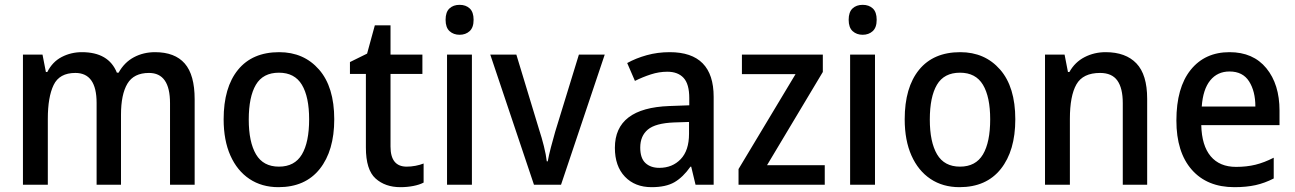

<svg xmlns="http://www.w3.org/2000/svg" viewBox="-20 -765 5363 795"><path d="M622 -549Q704 -549 745 -502Q786 -455 786 -354V0H684V-338Q684 -463 597 -463Q534 -463 507.5 -418.5Q481 -374 481 -290V0H380V-339Q380 -463 292 -463Q226 -463 202 -413Q178 -363 178 -273V0H75V-539H156L170 -467H176Q197 -509 235.5 -529Q274 -549 319 -549Q430 -549 464 -464H471Q495 -507 534.5 -528Q574 -549 622 -549Z M1364 -271Q1364 -141 1304 -65.5Q1244 10 1133 10Q1064 10 1013 -24Q962 -58 934 -121Q906 -184 906 -271Q906 -403 965.5 -476Q1025 -549 1136 -549Q1238 -549 1301 -477Q1364 -405 1364 -271ZM1010 -270Q1010 -177 1040 -126Q1070 -75 1135 -75Q1200 -75 1230 -125.5Q1260 -176 1260 -271Q1260 -364 1230 -414Q1200 -464 1135 -464Q1069 -464 1039.5 -414Q1010 -364 1010 -270Z M1664 -75Q1682 -75 1700.5 -78.5Q1719 -82 1734 -88V-9Q1717 0 1691.5 5Q1666 10 1638 10Q1575 10 1535 -26Q1495 -62 1495 -154V-459H1429V-508L1500 -543L1532 -660H1597V-539H1729V-459H1597V-158Q1597 -75 1664 -75Z M1883 -745Q1909 -745 1925 -730Q1941 -715 1941 -683Q1941 -651 1924.5 -636Q1908 -621 1883 -621Q1858 -621 1841.5 -636Q1825 -651 1825 -683Q1825 -715 1841 -730Q1857 -745 1883 -745ZM1934 -539V0H1831V-539Z M2191 0 2010 -539H2118L2213 -226Q2223 -196 2232 -160Q2241 -124 2244 -97H2248Q2252 -120 2261 -154.5Q2270 -189 2279 -220L2377 -539H2484L2303 0Z M2753 -549Q2935 -549 2935 -364V0H2860L2842 -75H2839Q2808 -31 2772.5 -10.5Q2737 10 2678 10Q2609 10 2567.5 -33.5Q2526 -77 2526 -153Q2526 -318 2752 -326L2834 -329V-359Q2834 -417 2810.5 -442.5Q2787 -468 2743 -468Q2709 -468 2675 -457Q2641 -446 2609 -430L2577 -504Q2613 -524 2658 -536.5Q2703 -549 2753 -549ZM2771 -258Q2694 -255 2662.5 -228.5Q2631 -202 2631 -154Q2631 -110 2652.5 -90Q2674 -70 2710 -70Q2764 -70 2798.5 -106Q2833 -142 2833 -211V-260Z M3395 0H3038V-65L3274 -458H3052V-539H3387V-467L3156 -81H3395Z M3552 -745Q3578 -745 3594 -730Q3610 -715 3610 -683Q3610 -651 3593.5 -636Q3577 -621 3552 -621Q3527 -621 3510.5 -636Q3494 -651 3494 -683Q3494 -715 3510 -730Q3526 -745 3552 -745ZM3603 -539V0H3500V-539Z M4184 -271Q4184 -141 4124 -65.5Q4064 10 3953 10Q3884 10 3833 -24Q3782 -58 3754 -121Q3726 -184 3726 -271Q3726 -403 3785.5 -476Q3845 -549 3956 -549Q4058 -549 4121 -477Q4184 -405 4184 -271ZM3830 -270Q3830 -177 3860 -126Q3890 -75 3955 -75Q4020 -75 4050 -125.5Q4080 -176 4080 -271Q4080 -364 4050 -414Q4020 -464 3955 -464Q3889 -464 3859.5 -414Q3830 -364 3830 -270Z M4558 -549Q4641 -549 4685.5 -502.5Q4730 -456 4730 -356V0H4629V-338Q4629 -400 4606.5 -431.5Q4584 -463 4535 -463Q4464 -463 4437 -415.5Q4410 -368 4410 -273V0H4307V-539H4388L4402 -467H4408Q4431 -508 4471 -528.5Q4511 -549 4558 -549Z M5071 -549Q5169 -549 5223.5 -482.5Q5278 -416 5278 -307V-247H4954Q4956 -162 4993 -118Q5030 -74 5098 -74Q5142 -74 5178.5 -83Q5215 -92 5254 -112V-26Q5217 -7 5179 1.5Q5141 10 5091 10Q4978 10 4914.5 -62.5Q4851 -135 4851 -266Q4851 -402 4910 -475.5Q4969 -549 5071 -549ZM5071 -469Q5021 -469 4991 -432Q4961 -395 4956 -324H5178Q5178 -387 5152 -428Q5126 -469 5071 -469Z"/></svg>

Font: Noto Sans Ethiopic SemiCondensed Medium
Style: Regular
Weight: 500
Width: 4
Designer: Monotype Design Team
Foundry: Monotype Imaging Inc.
Version: Version 2.102; ttfautohint (v1.8.4.7-5d5b)